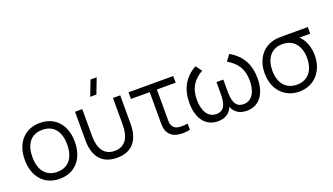

<svg xmlns="http://www.w3.org/2000/svg" viewBox="-70 -1304 3192 1843"><g transform="rotate(-20 1526.5 -382.0)"><path d="M295.5 15C455.5 15 551.5 -100.5 551.5 -270.5C551.5 -437.5 457.5 -555 295.5 -555C137.5 -555 40 -440.5 40 -270.5C40 -103 134.5 15 295.5 15ZM295.5 -55.5C178.5 -55.5 118 -140.5 118 -270.5C118 -396.5 174.5 -484.5 295.5 -484.5C414.5 -484.5 473.5 -400.5 473.5 -270.5C473.5 -143 415.5 -55.5 295.5 -55.5Z M837.5 -625H900.5L960 -780H897ZM651.5 -246.5C651.5 -110 707 13.5 882 13.5C1057 13.5 1113 -110 1113 -246.5V-540H1039V-264.5C1039 -145.5 995.5 -56.5 882 -56.5C769 -56.5 725.5 -145.5 725.5 -264.5V-540H651.5Z M1512.5 4.5C1545 9.5 1593 8.5 1628.5 0V-64.5C1600.5 -59 1567.5 -57.5 1539 -60.5C1510.5 -63.5 1488.5 -74.5 1474 -100.5C1460.5 -126.5 1463 -152.5 1463 -198.5V-472H1654.5V-540H1198V-472H1389.5V-195.5C1389.5 -140 1387 -102.5 1407.5 -63.5C1430.5 -20 1468.5 -1.5 1512.5 4.5Z M1913.5 15.5C1978 15.5 2035 -12 2059.5 -78C2084.5 -12 2141 15.5 2206.5 15.5C2339 15.5 2408 -92 2408 -242.5C2408 -381 2354 -488 2232 -555L2186 -493.5C2286.5 -434.5 2330 -361.5 2330 -247.5C2330 -141 2289 -55 2199 -55C2107 -55 2094.5 -139 2094.5 -234.5V-343.5H2025V-234.5C2025 -138 2012 -55 1920.5 -55C1832.5 -55 1789.5 -138 1789.5 -247.5C1789.5 -359.5 1831 -433.5 1933 -493.5L1887 -555C1767 -489 1711.5 -383.5 1711.5 -243C1711.5 -94.5 1778 15.5 1913.5 15.5Z M2743.5 15C2899 15 2999.5 -102.5 2999.5 -263C2999.5 -350.5 2969 -425.5 2919.5 -472H3029.5V-540H2797C2758.5 -540 2720.5 -540 2692.5 -535C2566 -512.5 2488 -407 2488 -263C2488 -102.5 2588 15 2743.5 15ZM2743.5 -55.5C2630 -55.5 2566 -138 2566 -263C2566 -380 2624.5 -470.5 2743.5 -469.5C2860.5 -469 2921.5 -383.5 2921.5 -263C2921.5 -140.5 2860.5 -55.5 2743.5 -55.5Z"/></g></svg>

Font: Manrope
Style: Regular
Weight: 400
Designer: Mikhail Sharanda
Foundry: Mikhail Sharanda
Version: Version 4.505